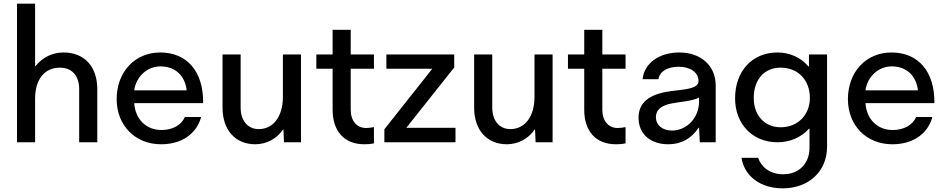

<svg xmlns="http://www.w3.org/2000/svg" viewBox="-20 -778 5171 1050"><path d="M328 -491C267 -491 213 -465 174 -416H172V-758H73V0H172V-239C172 -344 224 -408 307 -408C374 -408 413 -364 413 -290V0H512V-291C512 -414 441 -491 328 -491Z M856 -491C717 -491 618 -384 618 -236C618 -92 719 11 861 11C972 11 1054 -44 1080 -138H991C972 -94 924 -67 863 -67C779 -67 720 -126 714 -214H1091C1093 -387 1003 -491 856 -491ZM858 -415C938 -415 992 -364 1001 -284H714C724 -357 783 -415 858 -415Z M1527 -248C1527 -140 1474 -72 1395 -72C1335 -72 1296 -118 1296 -190V-480H1197V-189C1197 -67 1267 11 1376 11C1436 11 1494 -19 1528 -70H1530L1533 0H1626V-480H1527Z M2025 -480H1898V-615H1799V-480H1710V-402H1799V-178C1799 -64 1859 11 1973 11C1988 11 2006 10 2025 6V-83C2009 -80 1997 -78 1982 -78C1931 -78 1898 -117 1898 -178V-402H2025Z M2464 -409V-480H2093V-402H2344L2082 -71V0H2471V-79H2202Z M2903 -248C2903 -140 2850 -72 2771 -72C2711 -72 2672 -118 2672 -190V-480H2573V-189C2573 -67 2643 11 2752 11C2812 11 2870 -19 2904 -70H2906L2909 0H3002V-480H2903Z M3401 -480H3274V-615H3175V-480H3086V-402H3175V-178C3175 -64 3235 11 3349 11C3364 11 3382 10 3401 6V-83C3385 -80 3373 -78 3358 -78C3307 -78 3274 -117 3274 -178V-402H3401Z M3695 -491C3583 -491 3503 -431 3494 -345H3581C3587 -387 3630 -413 3692 -413C3756 -413 3800 -381 3800 -335C3800 -292 3728 -290 3652 -280C3529 -264 3472 -217 3472 -134C3472 -45 3537 11 3635 11C3706 11 3762 -21 3800 -79H3803L3807 0H3894V-310C3894 -419 3813 -491 3695 -491ZM3655 -64C3603 -64 3567 -93 3567 -138C3567 -178 3598 -203 3657 -213C3704 -222 3768 -225 3803 -245V-223C3803 -133 3735 -64 3655 -64Z M4404 -415H4401C4357 -466 4296 -491 4232 -491C4094 -491 4000 -390 4000 -240C4000 -101 4094 0 4232 0C4298 0 4360 -25 4404 -74H4407V30C4407 116 4350 175 4263 175C4190 175 4142 134 4126 85H4035C4051 186 4139 252 4260 252C4405 252 4503 157 4503 25V-480H4404ZM4249 -82C4159 -82 4102 -150 4102 -242C4102 -342 4159 -408 4249 -408C4344 -408 4409 -341 4409 -242C4409 -151 4344 -82 4249 -82Z M4855 -491C4716 -491 4617 -384 4617 -236C4617 -92 4718 11 4860 11C4971 11 5053 -44 5079 -138H4990C4971 -94 4923 -67 4862 -67C4778 -67 4719 -126 4713 -214H5090C5092 -387 5002 -491 4855 -491ZM4857 -415C4937 -415 4991 -364 5000 -284H4713C4723 -357 4782 -415 4857 -415Z"/></svg>

Font: UULA Sans Medium
Style: Regular
Weight: 500
Designer: Mohamed Gaber, Laura Garcia Mut
Foundry: Kief Type Foundry
Version: Version 3.006;hotconv 1.0.109;makeotfexe 2.5.65596